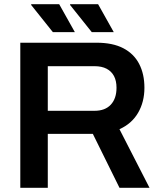

<svg xmlns="http://www.w3.org/2000/svg" viewBox="-20 -888 757 908"><path d="M76 0V-686H437Q513 -686 563 -660Q613 -634 638 -586Q663 -538 663 -473Q663 -406 633 -354.5Q603 -303 545 -277L687 0H545L419 -255H206V0ZM206 -364H427Q477 -364 504 -393Q531 -422 531 -473Q531 -506 519 -528.5Q507 -551 484 -563Q461 -575 427 -575H206ZM414 -736 311 -865 312 -868H444L518 -736ZM230 -736 127 -865 128 -868H260L334 -736Z"/></svg>

Font: Archivo SemiBold
Style: Regular
Weight: 600
Designer: Hector Gatti
Foundry: Omnibus-Type
Version: Version 2.001